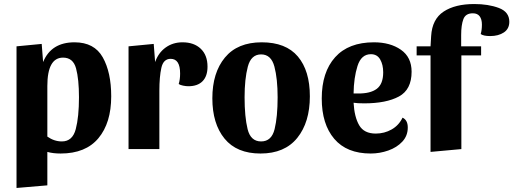

<svg xmlns="http://www.w3.org/2000/svg" viewBox="-20 -740 2548 953"><path d="M532 -262Q532 -130 468.5 -54Q405 22 281 22Q243 22 215 14V180L62 193V-510L187 -522L194 -432Q234 -530 350 -530Q448 -530 490 -455.5Q532 -381 532 -262ZM215 -313V-62Q249 -38 287 -38Q340 -38 356 -99Q372 -160 372 -257Q372 -347 357.5 -400.5Q343 -454 293 -454Q215 -454 215 -313Z M771 -289V0H618V-510L743 -522L750 -432Q766 -478 802 -504Q838 -530 886 -530Q943 -530 976.5 -498Q1010 -466 1010 -409Q1010 -362 985.5 -337Q961 -312 915 -312Q903 -312 888.5 -315Q874 -318 867 -323Q874 -345 874 -375Q874 -448 827 -448Q791 -448 781 -403.5Q771 -359 771 -289Z M1518 -262Q1518 -133 1455.5 -55.5Q1393 22 1273 22Q1155 22 1094.5 -52Q1034 -126 1034 -252Q1034 -379 1096.5 -454.5Q1159 -530 1279 -530Q1399 -530 1458.5 -459.5Q1518 -389 1518 -262ZM1358 -257Q1358 -349 1342 -409.5Q1326 -470 1276 -470Q1226 -470 1210 -409Q1194 -348 1194 -257Q1194 -160 1209 -99Q1224 -38 1276 -38Q1328 -38 1343 -99Q1358 -160 1358 -257Z M2004 -107Q2004 -66 1977 -37Q1950 -8 1907.5 7Q1865 22 1820 22Q1701 22 1639 -51Q1577 -124 1577 -251Q1577 -382 1643.5 -456Q1710 -530 1836 -530Q1917 -530 1970 -493Q2023 -456 2023 -384Q2023 -295 1960 -261Q1897 -227 1788 -227Q1754 -227 1735 -230Q1739 -159 1763 -118Q1787 -77 1845 -77Q1888 -77 1924 -97.5Q1960 -118 1978 -156Q2004 -144 2004 -107ZM1735 -276H1755Q1818 -275 1850 -299Q1882 -323 1882 -381Q1882 -419 1867 -445Q1852 -471 1821 -471Q1773 -471 1754.5 -412.5Q1736 -354 1735 -276Z M2048 -465V-510H2117L2120 -561Q2125 -645 2182 -682.5Q2239 -720 2334 -720Q2404 -720 2456 -700.5Q2508 -681 2508 -632Q2508 -597 2481 -579Q2454 -561 2413 -561Q2380 -561 2366 -571Q2372 -591 2372 -618Q2372 -644 2361 -659Q2350 -674 2327 -674Q2291 -674 2280 -645Q2269 -616 2269 -566V-510H2368V-465H2270V0L2117 14V-465Z"/></svg>

Font: Sansita
Style: Bold
Weight: 700
Designer: Pablo Cosgaya
Foundry: Omnibus-Type
Version: Version 1.006